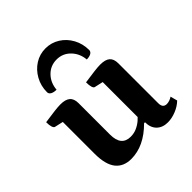

<svg xmlns="http://www.w3.org/2000/svg" viewBox="-194 -845 994 994"><g transform="rotate(-45 303.0 -348.0)"><path d="M201.9 12Q145.8 12 116.1 -25.5Q86.5 -63 86.5 -141.7V-385.5L104.6 -370.5L39.9 -385.1Q32.9 -386.6 28.7 -399.4Q24.5 -412.1 24.5 -434.5Q71 -441.4 98 -444.5Q124.9 -447.7 141.9 -447.7Q178.3 -447.7 195.6 -432.9Q213 -418.1 213 -385.6V-155.9Q213 -113.2 230.2 -92.4Q247.4 -71.6 280.9 -71.6Q306.1 -71.6 327.3 -81.3Q348.6 -91 364.8 -105.3Q381.1 -119.7 390.9 -133.3L378.5 -108.2V-385.5L396.6 -370.5L331.4 -385.1Q324.4 -386.6 320.4 -399.4Q316.5 -412.1 316.5 -434.5Q363.1 -441.4 390 -444.5Q416.9 -447.7 433.3 -447.7Q470.3 -447.7 487.4 -432.9Q504.4 -418.1 504.4 -385.6V-94.1Q504.4 -76.2 511.7 -67.6Q519 -59.1 533.3 -59.1Q543 -59.1 554.1 -63Q565.3 -66.9 573.5 -72.7L583.7 -34.4Q561.8 -13.2 530.5 -0.6Q499.2 12 469.9 12Q431.7 12 408.9 -10.3Q386.2 -32.6 386.2 -72.4H379.4Q295.6 12 201.9 12ZM292.3 -707.5Q334.7 -707.5 369.9 -685.4Q405.2 -663.2 425.8 -625.2Q446.5 -587.1 446.5 -541.3Q446.5 -529 434.4 -522.2Q422.3 -515.4 403 -515.4Q398.6 -563.2 367.6 -594.6Q336.7 -626 292.5 -626Q247.3 -626 216.4 -594.6Q185.6 -563.2 181.6 -515.4Q161.7 -515.4 149.6 -522.2Q137.5 -529 137.5 -541.3Q137.5 -587.1 158.7 -625.2Q179.8 -663.2 214.8 -685.4Q249.8 -707.5 292.3 -707.5Z"/></g></svg>

Font: Petrona
Style: Regular
Weight: 400
Designer: Ringo R. Seeber
Foundry: Ringo R. Seeber
Version: Version 2.001; ttfautohint (v1.8.3)